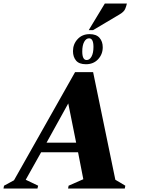

<svg xmlns="http://www.w3.org/2000/svg" viewBox="-65 -1077 804 1097"><path d="M-45 0 -42 -16 15 -47 364 -665H467L594 -50L651 -16L648 0H324L327 -16L411 -53L381 -207H170L82 -50L153 -16L149 0ZM201 -262H370L325 -486ZM426 -710Q387 -710 369.5 -731Q352 -752 352 -785Q352 -825 378.5 -853.5Q405 -882 447 -882Q485 -882 503.5 -861Q522 -840 522 -807Q522 -767 495.5 -738.5Q469 -710 426 -710ZM430 -734Q447 -734 458 -754Q469 -774 469 -809Q469 -858 444 -858Q427 -858 416 -838Q405 -818 405 -783Q405 -734 430 -734ZM442 -905 534 -1057H660Q657 -1042 650 -1025.5Q643 -1009 617 -994L467 -905Z"/></svg>

Font: Spectral ExtraBold
Style: Italic
Weight: 800
Italic angle: -10°
Designer: Jean-Baptiste Levee
Foundry: Production Type
Version: Version 2.001